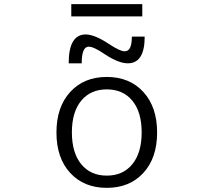

<svg xmlns="http://www.w3.org/2000/svg" viewBox="-20 -905 1040 935"><path d="M327.1 -825.2V-884.8H672.9V-825.2ZM509.8 -691.4Q563.5 -655.3 587.9 -655.3Q622.1 -655.3 622.1 -726.6H684.6Q684.6 -596.7 602.5 -596.7Q556.6 -596.7 489.3 -641.6Q436.5 -677.7 412.1 -677.7Q377.9 -677.7 377.9 -596.7H314.5Q314.5 -736.3 396.5 -737.3Q440.4 -737.3 509.8 -691.4ZM321.8 -63Q254.9 -135.7 254.9 -259.8Q254.9 -383.8 321.8 -457Q388.7 -530.3 500 -530.3Q611.3 -530.3 678.2 -457Q745.1 -383.8 745.1 -259.8Q745.1 -135.7 678.2 -63Q611.3 9.8 500 9.8Q388.7 9.8 321.8 -63ZM375.5 -105.5Q420.9 -49.8 500 -49.8Q579.1 -49.8 624.5 -105.5Q669.9 -161.1 669.9 -260.3Q669.9 -359.4 624.5 -414.6Q579.1 -469.7 500 -469.7Q420.9 -469.7 375.5 -414.6Q330.1 -359.4 330.1 -260.3Q330.1 -161.1 375.5 -105.5Z"/></svg>

Font: GenEi Gothic M SemiLight
Style: Regular
Weight: 350
Designer: o_tamon (Modified); [Source Han Sans]
Ryoko NISHIZUKA  (kana & ideographs); Paul D. Hunt (Latin, Greek & Cyrillic); Wenl
Version: Version 1.1a;Original Version 1.004